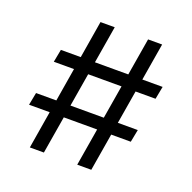

<svg xmlns="http://www.w3.org/2000/svg" viewBox="-126 -837 961 963"><g transform="rotate(20 354.5 -356.0)"><path d="M68 -267H611L598 -200H55ZM111 -513H654L641 -445H98ZM250 -712H326L207 0H132ZM504 -712H579L460 0H385Z"/></g></svg>

Font: 42dot Sans Light
Style: Regular
Weight: 400
Version: Version 1.000